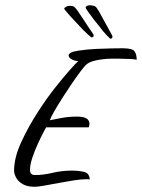

<svg xmlns="http://www.w3.org/2000/svg" viewBox="-20 -719 544 736"><path d="M113 -3Q84 -3 66.5 -13.5Q49 -24 41.5 -38.5Q34 -53 34 -65Q34 -115 62 -175.5Q90 -236 128 -294Q159 -342 191 -382.5Q223 -423 247.5 -450.5Q272 -478 280 -485Q267 -485 255 -491.5Q243 -498 243 -507Q243 -512 251.5 -517Q260 -522 282 -525Q315 -530 348 -531.5Q381 -533 408.5 -533.5Q436 -534 450 -534Q488 -534 496 -522Q504 -510 504 -490Q496 -492 477.5 -493Q459 -494 437 -494Q421 -494 405 -494Q389 -494 375 -492Q355 -490 337.5 -485Q320 -480 309 -470Q302 -463 287 -443Q272 -423 254 -396.5Q236 -370 218.5 -342.5Q201 -315 188 -292.5Q175 -270 171 -258Q187 -261 214.5 -266.5Q242 -272 276 -272Q323 -272 323 -244Q323 -239 320 -231H157Q158 -233 148.5 -215.5Q139 -198 126.5 -171Q114 -144 104.5 -116Q95 -88 95 -67Q95 -48 114 -48Q146 -48 181.5 -56.5Q217 -65 255 -65Q282 -65 302.5 -60Q323 -55 324 -31Q321 -32 317.5 -32Q314 -32 310 -32Q291 -32 262.5 -27.5Q234 -23 204.5 -17.5Q175 -12 150 -7.5Q125 -3 113 -3ZM402 -571Q400 -573 391 -582Q382 -591 373 -602Q364 -613 360 -619Q353 -627 340.5 -643Q328 -659 318 -673.5Q308 -688 308 -690Q310 -699 327 -699Q330 -699 338 -697Q345 -696 350 -689.5Q355 -683 359 -676Q366 -664 381.5 -635Q397 -606 410 -583Q411 -581 411 -577Q411 -573 407.5 -571.5Q404 -570 402 -571ZM330 -576Q328 -577 318.5 -585.5Q309 -594 299 -604Q289 -614 284 -620Q277 -628 263 -642.5Q249 -657 237.5 -670.5Q226 -684 226 -686Q227 -690 235 -694Q243 -698 256 -696Q263 -695 268.5 -689Q274 -683 278 -677Q286 -666 304 -638Q322 -610 337 -589Q339 -587 339 -583Q339 -579 336 -577Q333 -575 330 -576Z"/></svg>

Font: Birthstone
Style: Regular
Weight: 400
Designer: Robert E. Leuschke
Foundry: Robert E. Leuschke
Version: Version 1.013; ttfautohint (v1.8.3)